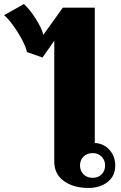

<svg xmlns="http://www.w3.org/2000/svg" viewBox="-116 -918 597 948"><path d="M152 -120V-717L94 -634L17 -661Q12 -687 -9 -725.5Q-30 -764 -55 -797.5Q-80 -831 -96 -843L2 -898Q31 -872 60.5 -825.5Q90 -779 98 -746L194 -880H352V-212Q396 -210 424.5 -178Q453 -146 453 -101Q453 -49 415.5 -19.5Q378 10 321 10Q247 10 199.5 -24Q152 -58 152 -120ZM403 -101Q403 -127 386 -144.5Q369 -162 342 -162Q313 -162 296 -144.5Q279 -127 279 -101Q279 -75 296 -57.5Q313 -40 342 -40Q369 -40 386 -57.5Q403 -75 403 -101Z"/></svg>

Font: Taviraj Black
Style: Regular
Weight: 900
Designer: Katatrad Team
Foundry: CadsonDemak
Version: Version 1.001